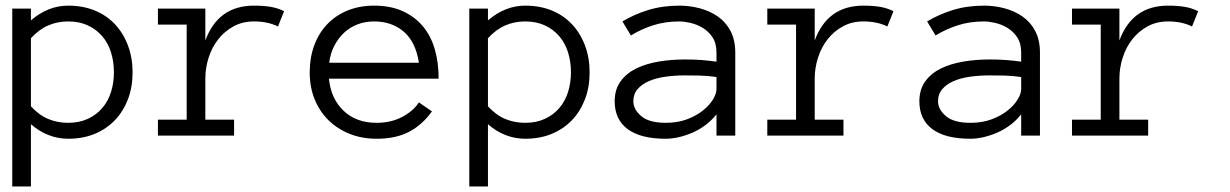

<svg xmlns="http://www.w3.org/2000/svg" viewBox="-20 -486 4407 688"><path d="M455.1 -227.1Q455.1 -173.8 438.5 -130.4Q421.9 -86.9 391.8 -55.4Q361.8 -23.9 319.3 -6.3Q276.9 11.2 224.1 11.2Q188 11.2 154.1 -2Q120.1 -15.1 90.8 -41V182.1H23.9V-455.1H90.8V-413.1Q152.8 -465.8 224.1 -465.8Q276.9 -465.8 319.3 -448.5Q361.8 -431.2 391.8 -399.2Q421.9 -367.2 438.5 -323Q455.1 -278.8 455.1 -227.1ZM388.2 -227.1Q388.2 -265.1 377.7 -298.6Q367.2 -332 346.2 -356.4Q325.2 -380.9 294.7 -395Q264.2 -409.2 224.1 -409.2Q186 -409.2 153.1 -395Q120.1 -380.9 90.8 -349.1V-105Q120.1 -73.2 153.1 -59.6Q186 -45.9 224.1 -45.9Q264.2 -45.9 294.7 -60.1Q325.2 -74.2 346.2 -98.6Q367.2 -123 377.7 -156Q388.2 -189 388.2 -227.1Z M976.1 -391.1Q939.9 -409.2 890.1 -409.2Q849.1 -409.2 816.9 -391.6Q784.7 -374 762.2 -345.5Q739.7 -316.9 727.8 -280Q715.8 -243.2 715.8 -204.1V-57.1H818.8V0H545.9V-57.1H648.9V-397.9H545.9V-455.1H715.8V-340.8Q761.7 -465.8 890.1 -465.8Q924.8 -465.8 950.4 -461.4Q976.1 -457 998 -445.8Z M1158.7 -204.1Q1166 -131.8 1211.4 -88.9Q1256.8 -45.9 1329.6 -45.9Q1380.9 -45.9 1420.9 -66.9Q1460.9 -87.9 1481 -119.1L1527.8 -86.9Q1493.7 -39.1 1446.3 -13.9Q1398.9 11.2 1329.6 11.2Q1276.9 11.2 1232.9 -6.3Q1189 -23.9 1157 -55.4Q1125 -86.9 1107.4 -130.4Q1089.8 -173.8 1089.8 -227.1Q1089.8 -278.8 1105.7 -322.5Q1121.6 -366.2 1151.6 -398.2Q1181.6 -430.2 1224.6 -448Q1267.6 -465.8 1320.8 -465.8Q1378.9 -465.8 1422.4 -446.3Q1465.8 -426.8 1494.9 -392.3Q1523.9 -357.9 1537.8 -310.1Q1551.8 -262.2 1551.8 -204.1ZM1481 -261.2Q1469.7 -335.9 1426.8 -372.6Q1383.8 -409.2 1320.8 -409.2Q1288.6 -409.2 1261.2 -398.7Q1233.9 -388.2 1212.9 -368.7Q1191.9 -349.1 1177.7 -321.5Q1163.6 -293.9 1159.7 -261.2Z M2092.8 -227.1Q2092.8 -173.8 2076.2 -130.4Q2059.6 -86.9 2029.5 -55.4Q1999.5 -23.9 1957 -6.3Q1914.6 11.2 1861.8 11.2Q1825.7 11.2 1791.7 -2Q1757.8 -15.1 1728.5 -41V182.1H1661.6V-455.1H1728.5V-413.1Q1790.5 -465.8 1861.8 -465.8Q1914.6 -465.8 1957 -448.5Q1999.5 -431.2 2029.5 -399.2Q2059.6 -367.2 2076.2 -323Q2092.8 -278.8 2092.8 -227.1ZM2025.9 -227.1Q2025.9 -265.1 2015.4 -298.6Q2004.9 -332 1983.9 -356.4Q1962.9 -380.9 1932.4 -395Q1901.9 -409.2 1861.8 -409.2Q1823.7 -409.2 1790.8 -395Q1757.8 -380.9 1728.5 -349.1V-105Q1757.8 -73.2 1790.8 -59.6Q1823.7 -45.9 1861.8 -45.9Q1901.9 -45.9 1932.4 -60.1Q1962.9 -74.2 1983.9 -98.6Q2004.9 -123 2015.4 -156Q2025.9 -189 2025.9 -227.1Z M2182.6 -123Q2182.6 -166 2204.1 -195.1Q2225.6 -224.1 2260.5 -241Q2295.4 -257.8 2340.6 -265.4Q2385.7 -272.9 2432.6 -272.9Q2450.7 -272.9 2465.1 -272.5Q2479.5 -272 2492.4 -271Q2505.4 -270 2518.6 -268.6Q2531.7 -267.1 2547.4 -265.1V-297.9Q2547.4 -331.1 2533 -352.5Q2518.6 -374 2497.6 -386.5Q2476.6 -398.9 2453.6 -404.1Q2430.7 -409.2 2414.6 -409.2Q2363.8 -409.2 2320.8 -395.5Q2277.8 -381.8 2240.7 -358.9L2210.4 -409.2Q2251.5 -434.1 2302.5 -450Q2353.5 -465.8 2414.6 -465.8Q2451.7 -465.8 2487.5 -456.3Q2523.4 -446.8 2552 -427Q2580.6 -407.2 2597.7 -375Q2614.7 -342.8 2614.7 -297.9V0H2547.4V-76.2Q2529.8 -54.2 2507.6 -37.6Q2485.4 -21 2460.9 -10.5Q2436.5 0 2412.1 5.6Q2387.7 11.2 2365.7 11.2Q2275.4 11.2 2229 -23.4Q2182.6 -58.1 2182.6 -123ZM2365.7 -45.9Q2407.7 -45.9 2441.2 -58.3Q2474.6 -70.8 2498 -89.4Q2521.5 -107.9 2534.4 -128.9Q2547.4 -149.9 2547.4 -167V-210Q2514.6 -214.8 2484.6 -215.3Q2454.6 -215.8 2432.6 -215.8Q2396.5 -215.8 2363 -210.9Q2329.6 -206.1 2304.7 -195.1Q2279.8 -184.1 2264.6 -166.5Q2249.5 -148.9 2249.5 -123Q2249.5 -94.2 2277.6 -70.1Q2305.7 -45.9 2365.7 -45.9Z M3159.7 -391.1Q3123.5 -409.2 3073.7 -409.2Q3032.7 -409.2 3000.5 -391.6Q2968.3 -374 2945.8 -345.5Q2923.3 -316.9 2911.4 -280Q2899.4 -243.2 2899.4 -204.1V-57.1H3002.4V0H2729.5V-57.1H2832.5V-397.9H2729.5V-455.1H2899.4V-340.8Q2945.3 -465.8 3073.7 -465.8Q3108.4 -465.8 3134 -461.4Q3159.7 -457 3181.6 -445.8Z M3274.4 -123Q3274.4 -166 3295.9 -195.1Q3317.4 -224.1 3352.3 -241Q3387.2 -257.8 3432.4 -265.4Q3477.5 -272.9 3524.4 -272.9Q3542.5 -272.9 3556.9 -272.5Q3571.3 -272 3584.2 -271Q3597.2 -270 3610.4 -268.6Q3623.5 -267.1 3639.2 -265.1V-297.9Q3639.2 -331.1 3624.8 -352.5Q3610.4 -374 3589.4 -386.5Q3568.4 -398.9 3545.4 -404.1Q3522.5 -409.2 3506.3 -409.2Q3455.6 -409.2 3412.6 -395.5Q3369.6 -381.8 3332.5 -358.9L3302.2 -409.2Q3343.3 -434.1 3394.3 -450Q3445.3 -465.8 3506.3 -465.8Q3543.5 -465.8 3579.3 -456.3Q3615.2 -446.8 3643.8 -427Q3672.4 -407.2 3689.5 -375Q3706.5 -342.8 3706.5 -297.9V0H3639.2V-76.2Q3621.6 -54.2 3599.4 -37.6Q3577.1 -21 3552.7 -10.5Q3528.3 0 3503.9 5.6Q3479.5 11.2 3457.5 11.2Q3367.2 11.2 3320.8 -23.4Q3274.4 -58.1 3274.4 -123ZM3457.5 -45.9Q3499.5 -45.9 3533 -58.3Q3566.4 -70.8 3589.8 -89.4Q3613.3 -107.9 3626.2 -128.9Q3639.2 -149.9 3639.2 -167V-210Q3606.4 -214.8 3576.4 -215.3Q3546.4 -215.8 3524.4 -215.8Q3488.3 -215.8 3454.8 -210.9Q3421.4 -206.1 3396.5 -195.1Q3371.6 -184.1 3356.4 -166.5Q3341.3 -148.9 3341.3 -123Q3341.3 -94.2 3369.4 -70.1Q3397.5 -45.9 3457.5 -45.9Z M4251.5 -391.1Q4215.3 -409.2 4165.5 -409.2Q4124.5 -409.2 4092.3 -391.6Q4060.1 -374 4037.6 -345.5Q4015.1 -316.9 4003.2 -280Q3991.2 -243.2 3991.2 -204.1V-57.1H4094.2V0H3821.3V-57.1H3924.3V-397.9H3821.3V-455.1H3991.2V-340.8Q4037.1 -465.8 4165.5 -465.8Q4200.2 -465.8 4225.8 -461.4Q4251.5 -457 4273.4 -445.8Z"/></svg>

Font: Anonymous Pro
Style: Regular
Weight: 400
Monospace: yes
Designer: Mark Simonson
Version: Version 1.003